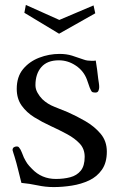

<svg xmlns="http://www.w3.org/2000/svg" viewBox="-20 -759 486 780"><path d="M414 -143Q414 -98 394 -69.5Q374 -41 342 -26Q310 -11 272 -5Q234 1 198 1Q165 1 132.5 -6Q100 -13 67 -16Q60 -43 53.5 -70Q47 -97 39 -123Q38 -126 34.5 -137Q31 -148 31 -149Q31 -157 36 -160.5Q41 -164 48 -164Q55 -164 58 -159Q64 -152 68.5 -140Q73 -128 77 -119Q85 -103 91 -94.5Q97 -86 110 -73Q149 -32 207 -32Q239 -32 265.5 -39Q292 -46 308 -65.5Q324 -85 324 -122Q324 -154 304 -175.5Q284 -197 252.5 -214Q221 -231 186 -247Q151 -263 119.5 -282.5Q88 -302 68 -330Q48 -358 48 -398Q48 -447 73.5 -478Q99 -509 139 -524.5Q179 -540 222 -540Q250 -540 272.5 -533Q295 -526 320 -517Q328 -514 336 -513Q344 -512 352 -512Q357 -512 361 -512Q365 -512 369 -513Q372 -495 374.5 -476.5Q377 -458 379 -439Q380 -432 381.5 -422.5Q383 -413 383 -405Q383 -398 380 -390.5Q377 -383 368 -383Q361 -383 356.5 -384.5Q352 -386 349 -393Q344 -403 340.5 -414.5Q337 -426 333 -436Q320 -471 288 -492.5Q256 -514 219 -514Q172 -514 148 -486.5Q124 -459 124 -413Q124 -397 132.5 -382Q141 -367 152 -356Q173 -336 201.5 -325Q230 -314 256 -303Q290 -288 326.5 -267Q363 -246 388.5 -216Q414 -186 414 -143ZM367 -705 220 -622 79 -707 85 -739 221 -678 360 -737Z"/></svg>

Font: Kaisei Opti
Style: Regular
Weight: 400
Designer: Font-Kai, 金井和夫
Foundry: KAZUO KANAI
Version: Version 5.003